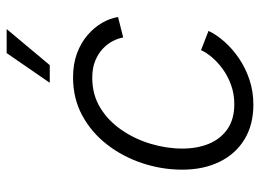

<svg xmlns="http://www.w3.org/2000/svg" viewBox="-126 -676 811 600"><g transform="rotate(-90 280.0 -375.5)"><path d="M253.4 10.3Q190.9 10.3 145.3 -17.3Q99.6 -44.9 75 -95.2Q50.3 -145.5 50.3 -211.9Q50.3 -275.9 70.6 -336.9Q90.8 -397.9 128.7 -446.8Q166.5 -495.6 219.5 -524.4Q272.5 -553.2 338.4 -553.2Q380.9 -553.2 414.1 -540.8Q447.3 -528.3 471.2 -507.6Q495.1 -486.8 509.3 -462.2Q523.4 -437.5 527.3 -412.6L463.4 -396.5Q460.9 -411.6 452.4 -428.5Q443.8 -445.3 428.5 -460Q413.1 -474.6 390.6 -483.9Q368.2 -493.2 337.4 -493.2Q284.7 -493.2 243.9 -468.3Q203.1 -443.4 174.6 -401.9Q146 -360.4 131.1 -310.5Q116.2 -260.7 116.2 -211.4Q116.2 -164.6 131.6 -127.9Q147 -91.3 177.7 -70.3Q208.5 -49.3 254.9 -49.3Q287.6 -49.3 315.4 -59.6Q343.3 -69.8 365 -85.7Q386.7 -101.6 401.9 -119.6Q417 -137.7 423.8 -153.3L483.9 -129.9Q472.2 -105 450.2 -80.1Q428.2 -55.2 398.2 -34.7Q368.2 -14.2 331.5 -2Q294.9 10.3 253.4 10.3ZM321.8 -626 414.6 -760.7H489.7L377 -626Z"/></g></svg>

Font: Inter Light
Style: Italic
Weight: 300
Italic angle: -9.3988°
Designer: Rasmus Andersson
Foundry: rsms
Version: Version 4.001;git-66647c0bb